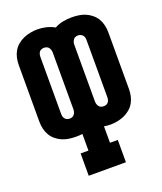

<svg xmlns="http://www.w3.org/2000/svg" viewBox="-138 -629 776 922"><g transform="rotate(-20 250.0 -167.5)"><path d="M155 205V91H195V6Q187 7 179 7.5Q171 8 163 8Q145 8 127 5.5Q109 3 92.5 -4Q76 -11 61.5 -23Q47 -35 38 -50.5Q29 -66 25 -84Q21 -102 21 -120V-410Q21 -428 25 -446Q29 -464 38 -479.5Q47 -495 61.5 -507Q76 -519 92.5 -526Q109 -533 127 -536.5Q145 -540 163 -540Q186 -540 208.5 -534.5Q231 -529 250 -518Q269 -529 291.5 -533.5Q314 -538 337 -538Q355 -538 373 -535.5Q391 -533 407.5 -526Q424 -519 438.5 -507Q453 -495 462 -479.5Q471 -464 475 -446Q479 -428 479 -410V-120Q479 -102 475 -84Q471 -66 462 -50.5Q453 -35 438.5 -23Q424 -11 407.5 -4Q391 3 373 6.5Q355 10 337 10Q329 10 321 9Q313 8 305 7V91H345V205ZM163 -84Q170 -84 176.5 -86.5Q183 -89 187 -94.5Q191 -100 193 -106.5Q195 -113 195 -120V-410Q195 -417 193 -423.5Q191 -430 187 -435.5Q183 -441 176.5 -443.5Q170 -446 163 -446Q156 -446 149.5 -443.5Q143 -441 139 -435.5Q135 -430 133.5 -423.5Q132 -417 132 -410V-120Q132 -113 133.5 -106.5Q135 -100 139.5 -94.5Q144 -89 150.5 -86.5Q157 -84 163 -84ZM337 -84Q344 -84 350.5 -86.5Q357 -89 361 -94.5Q365 -100 366.5 -106.5Q368 -113 368 -120V-410Q368 -417 366.5 -423.5Q365 -430 360.5 -435.5Q356 -441 349.5 -443.5Q343 -446 337 -446Q330 -446 323.5 -443.5Q317 -441 313 -435.5Q309 -430 307 -423.5Q305 -417 305 -410V-120Q305 -113 307 -106.5Q309 -100 313 -94.5Q317 -89 323.5 -86.5Q330 -84 337 -84Z"/></g></svg>

Font: Iosevka Slab Heavy
Style: Regular
Weight: 900
Monospace: yes
Designer: Belleve Invis
Foundry: Belleve Invis
Version: Version 11.1.0; ttfautohint (v1.8.3)